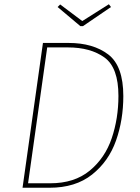

<svg xmlns="http://www.w3.org/2000/svg" viewBox="-20 -883 659 903"><path d="M560 -431Q560 -319 525.5 -221.5Q491 -124 413 -62Q335 0 213 0H86L182 -681H303Q418 -681 489 -627Q560 -573 560 -431ZM202 -660 112 -21H216Q330 -21 402 -80.5Q474 -140 505.5 -233Q537 -326 537 -432Q537 -565 471.5 -612.5Q406 -660 299 -660ZM502 -850 370 -760H358L251 -850L263 -862L367 -784L492 -863Z"/></svg>

Font: FiraGO Thin
Style: Italic
Weight: 100
Italic angle: -8°
Designer: bBox Type GmbH
Foundry: bBox Type GmbH
Version: Version 1.001